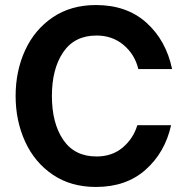

<svg xmlns="http://www.w3.org/2000/svg" viewBox="-20 -734 739 762"><path d="M42 -353Q42 -452 79.5 -534Q117 -616 189 -665Q261 -714 361 -714Q483 -714 561 -644Q639 -574 663 -460H529Q515 -518 470.5 -555.5Q426 -593 363 -593Q276 -593 231 -527Q186 -461 186 -353Q186 -245 231 -179Q276 -113 363 -113Q425 -113 467 -148.5Q509 -184 525 -237H659Q635 -129 558 -60.5Q481 8 361 8Q261 8 189 -41Q117 -90 79.5 -172.5Q42 -255 42 -353Z"/></svg>

Font: Lopes Sans
Style: Bold
Weight: 700
Designer: Gabriel Lam, Diego Maldonado
Foundry: TypeRant, Foresti Design
Version: Version 4.000